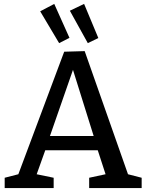

<svg xmlns="http://www.w3.org/2000/svg" viewBox="-20 -964 750 984"><path d="M255 -53V0H4V-53L74 -71L309 -699L414 -702L636 -71L706 -53V0H437V-53L521 -71L481 -194H212L168 -71ZM236 -267H460L354 -606ZM283 -743 186 -906 258 -944 336 -770ZM430 -743 338 -909 411 -944 484 -769Z"/></svg>

Font: Bitter Medium
Style: Regular
Weight: 500
Designer: Sol Matas, and Bitter project Authors
Foundry: Sol Matas
Version: Version 2.001